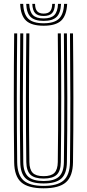

<svg xmlns="http://www.w3.org/2000/svg" viewBox="-20 -974 454 1000"><path d="M207.2 6.8Q126 6.8 90.4 -24.8Q54.8 -56.2 53.8 -129.2Q51.8 -293.8 51.9 -461.9Q52 -630 53.8 -800H69.5Q67.8 -639.5 67.6 -469.6Q67.5 -299.8 69.5 -129.5Q70.5 -62.5 102.9 -34.1Q135.2 -5.8 207.2 -5.8Q278.8 -5.8 311.1 -34.1Q343.5 -62.5 344.5 -129.5Q346.5 -295 346.4 -463.1Q346.2 -631.2 344.5 -800H360.2Q362 -631.2 362.2 -464.8Q362.5 -298.2 360.2 -129.2Q359.2 -56.2 323.6 -24.8Q288 6.8 207.2 6.8ZM207.2 -18.5Q142.8 -18.5 114.5 -44.2Q86.2 -70 85.5 -129.8Q83.2 -296.8 83.5 -464Q83.8 -631.2 85.5 -800H101.2Q99.5 -638.2 99.2 -468.5Q99 -298.8 101.2 -129.8Q102 -76.8 126.8 -54Q151.5 -31.2 207.2 -31.2Q262.5 -31.2 287.2 -54Q312 -76.8 312.8 -129.8Q315 -295.5 314.8 -463.4Q314.5 -631.2 312.8 -800H328.5Q330.2 -631.2 330.5 -465Q330.8 -298.8 328.5 -129.8Q327.8 -70 299.5 -44.2Q271.2 -18.5 207.2 -18.5ZM207.2 -44Q160 -44 138.9 -63.9Q117.8 -83.8 117 -130Q114.8 -297.5 115 -464.2Q115.2 -631 117 -800H133Q131.2 -639.5 131 -469.1Q130.8 -298.8 133 -130.2Q133.5 -91.5 150.2 -74Q167 -56.5 207.2 -56.5Q247 -56.5 263.8 -74Q280.5 -91.5 281 -130.2Q283.2 -297 283 -464.1Q282.8 -631.2 281 -800H296.8Q298.8 -630.8 298.9 -464.8Q299 -298.8 296.8 -130Q296.2 -83.2 275.1 -63.6Q254 -44 207.2 -44ZM207.2 -840Q144.2 -840 115.9 -866.4Q87.5 -892.8 85 -953.8H100.8Q102.8 -899.8 127.6 -876.2Q152.5 -852.8 207.2 -852.8Q262 -852.8 286.8 -876.2Q311.5 -899.8 313.8 -953.8H329.8Q326.8 -892.8 298.4 -866.4Q270 -840 207.2 -840ZM207.2 -865.2Q160.5 -865.2 139.5 -885.8Q118.5 -906.2 116.5 -953.8H132.2Q134 -913.2 151.4 -895.6Q168.8 -878 207.2 -878Q245.8 -878 263.1 -895.6Q280.5 -913.2 282.2 -953.8H298Q295.8 -906.2 274.8 -885.8Q253.8 -865.2 207.2 -865.2ZM207.2 -890.8Q177 -890.8 163.2 -905.4Q149.5 -920 148.2 -953.8H162.5Q163 -926.8 173.9 -915Q184.8 -903.2 207.2 -903.2Q230 -903.2 240.8 -915Q251.5 -926.8 252 -953.8H266.2Q265 -920 251.2 -905.4Q237.5 -890.8 207.2 -890.8Z"/></svg>

Font: Big Shoulders Inline Text
Style: Regular
Weight: 400
Designer: Patric King
Foundry: XO Type Co
Version: Version 1.000